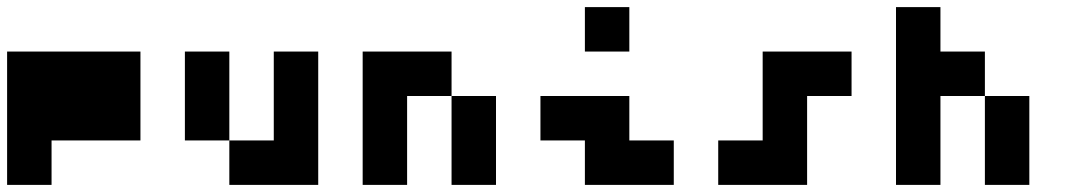

<svg xmlns="http://www.w3.org/2000/svg" viewBox="-20 -395 3040 540"><path d="M375 -250V0H125V125H0V-250Z M625 -250V0H750V-250H875V125H625V0H500V-250Z M1250 -250V-125H1125V125H1000V-250ZM1375 -125V125H1250V-125Z M1750 -375V-250H1625V-375ZM1750 -125V0H1875V125H1625V0H1500V-125Z M2375 -250V-125H2250V125H2000V0H2125V-250Z M2625 -375V-250H2750V-125H2625V125H2500V-375ZM2875 -125V125H2750V-125Z"/></svg>

Font: Bytesized
Style: Regular
Weight: 400
Monospace: yes
Designer: baltdev
Version: Version 1.000